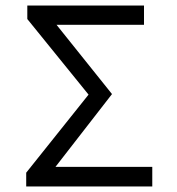

<svg xmlns="http://www.w3.org/2000/svg" viewBox="-20 -676 640 696"><path d="M75 0V-50L301 -333L79 -607V-656H502V-586H185L386 -335L181 -71H532V0Z"/></svg>

Font: Source Code Pro
Style: Regular
Weight: 400
Monospace: yes
Designer: Paul D. Hunt, Teo Tuominen
Foundry: Adobe Systems Incorporated
Version: Version 1.018;hotconv 1.0.116;makeotfexe 2.5.65601